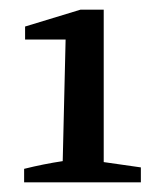

<svg xmlns="http://www.w3.org/2000/svg" viewBox="-20 -753 319 398"><path d="M30 -375V-403Q50 -408 70 -412Q90 -416 110 -419L116 -671H32V-698L147 -733H195V-417L272 -406V-375Z"/></svg>

Font: Piazzolla 24pt SemiBold
Style: Regular
Weight: 600
Designer: Juan Pablo del Peral
Foundry: Huerta Tipografica
Version: Version 2.005